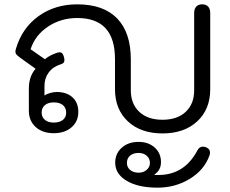

<svg xmlns="http://www.w3.org/2000/svg" viewBox="-20 -604 1059 885"><path d="M113 -94V-195Q113 -252 144 -287L73 -338Q61 -347 56 -352.5Q51 -358 51 -366Q51 -372 54 -381Q82 -475 157.5 -529.5Q233 -584 336 -584Q457 -584 520 -519Q583 -454 583 -330V-188Q583 -125 622 -88.5Q661 -52 729 -52Q797 -52 836 -88.5Q875 -125 875 -188V-544Q875 -563 884.5 -573.5Q894 -584 912 -584Q930 -584 939.5 -573.5Q949 -563 949 -544V-193Q949 -100 889 -44.5Q829 11 729 11Q629 11 569.5 -44.5Q510 -100 510 -193V-332Q510 -521 336 -521Q261 -521 201.5 -481.5Q142 -442 121 -377L187 -331Q208 -349 241 -360Q248 -363 255 -363Q262 -363 266.5 -358.5Q271 -354 274 -344Q277 -334 277 -327Q277 -312 261 -308Q225 -297 205 -270.5Q185 -244 185 -208V-164Q195 -171 211.5 -175.5Q228 -180 241 -180Q287 -180 314 -155.5Q341 -131 341 -88Q341 -44 309.5 -17Q278 10 228 10Q176 10 144.5 -18.5Q113 -47 113 -94ZM285 -85Q285 -107 270 -119.5Q255 -132 228 -132Q202 -132 187 -119.5Q172 -107 172 -85Q172 -64 187 -51.5Q202 -39 228 -39Q254 -39 269.5 -51Q285 -63 285 -85ZM511 146Q511 104 541 77Q571 50 619 50Q664 50 693 76Q722 102 722 143Q722 181 692 200V202Q826 211 890 89Q899 72 915 72Q923 72 930 75Q948 82 948 99Q948 107 945 114Q921 180 854.5 220.5Q788 261 706 261Q617 261 564 229.5Q511 198 511 146ZM671 147Q671 127 656.5 114Q642 101 619 101Q594 101 579.5 113.5Q565 126 565 147Q565 167 580 179.5Q595 192 619 192Q641 192 656 179Q671 166 671 147Z"/></svg>

Font: Kodchasan
Style: Regular
Weight: 400
Version: Version 1.000; ttfautohint (v1.6)